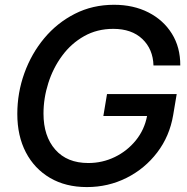

<svg xmlns="http://www.w3.org/2000/svg" viewBox="-20 -759 772 791"><path d="M337.9 11.7Q250.5 11.7 186 -26.1Q121.6 -64 86.4 -131.6Q51.3 -199.2 51.3 -289.6Q51.3 -376.5 80.3 -457.3Q109.4 -538.1 162.4 -601.6Q215.3 -665 288.3 -702.1Q361.3 -739.3 449.7 -739.3Q529.8 -739.3 591.6 -707.8Q653.3 -676.3 688.2 -620.1Q723.1 -564 722.7 -489.3H612.3Q610.4 -556.6 566.4 -598.4Q522.5 -640.1 446.8 -640.1Q379.9 -640.1 326.7 -610.1Q273.4 -580.1 236.1 -529.5Q198.7 -479 179 -416.7Q159.2 -354.5 159.2 -291Q159.2 -197.8 207.8 -142.6Q256.3 -87.4 343.8 -87.4Q401.9 -87.4 452.9 -112.1Q503.9 -136.7 539.6 -180.7Q575.2 -224.6 585.9 -281.2H405.8L420.9 -371.6H708L693.4 -284.7Q678.7 -197.8 627.7 -130.9Q576.7 -64 501.2 -26.1Q425.8 11.7 337.9 11.7Z"/></svg>

Font: Inter Display Medium
Style: Italic
Weight: 500
Italic angle: -9.39999°
Designer: Rasmus Andersson
Foundry: rsms
Version: Version 4.000;git-a52131595